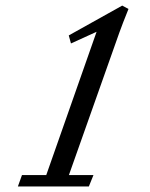

<svg xmlns="http://www.w3.org/2000/svg" viewBox="-20 -671 539 691"><path d="M44.4 0 59.1 -41H146.5L327.6 -556.6L235.4 -514.6L227.5 -543.5L419.9 -650.9L442.4 -638.7Q420.9 -585.4 409.7 -554.2L228 -41H316.4L299.8 0Z"/></svg>

Font: Elstob 6pt
Style: Italic
Weight: 400
Italic angle: -20°
Designer: Peter S. Baker
Version: Version 1.015